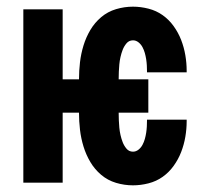

<svg xmlns="http://www.w3.org/2000/svg" viewBox="-20 -548 640 576"><path d="M379 8Q353 8 328 0.5Q303 -7 283.5 -23.5Q264 -40 251 -62Q238 -84 230.5 -108.5Q223 -133 220 -158.5Q217 -184 217 -210H168V0H50V-520H168V-310H217Q217 -336 220 -361.5Q223 -387 230.5 -411.5Q238 -436 251 -458Q264 -480 283.5 -496.5Q303 -513 328 -520.5Q353 -528 379 -528Q402 -528 425.5 -522Q449 -516 468 -502.5Q487 -489 501 -469.5Q515 -450 523.5 -428Q532 -406 536 -382.5Q540 -359 540 -336V-331H421V-333Q421 -342 420.5 -351.5Q420 -361 418.5 -370.5Q417 -380 414.5 -389Q412 -398 407.5 -406.5Q403 -415 395.5 -421Q388 -427 379 -427Q367 -427 359.5 -418Q352 -409 348 -398.5Q344 -388 341.5 -377Q339 -366 338 -355Q337 -344 336.5 -333Q336 -322 336 -310H425V-210H336Q336 -198 336.5 -187Q337 -176 338 -165Q339 -154 341.5 -143Q344 -132 348 -121.5Q352 -111 359.5 -102Q367 -93 379 -93Q388 -93 395.5 -99Q403 -105 407.5 -113.5Q412 -122 414.5 -131Q417 -140 418.5 -149.5Q420 -159 420.5 -168.5Q421 -178 421 -187V-189H540V-184Q540 -161 536 -137.5Q532 -114 523.5 -92Q515 -70 501 -50.5Q487 -31 468 -17.5Q449 -4 425.5 2Q402 8 379 8Z"/></svg>

Font: R Plex Mono
Style: Bold
Weight: 700
Monospace: yes
Designer: Belleve Invis
Foundry: Belleve Invis
Version: Version 31.8.0